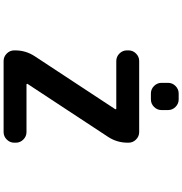

<svg xmlns="http://www.w3.org/2000/svg" viewBox="6 -1015 988 1040"><g transform="rotate(90 500.0 -495.0)"><path d="M486.3 -818.4Q462.9 -818.4 445.8 -835.4Q428.7 -852.5 428.7 -876V-911.1Q428.7 -934.6 445.8 -951.7Q462.9 -968.8 486.3 -968.8H518.6Q542 -968.8 559.1 -951.7Q576.2 -934.6 576.2 -911.1V-876Q576.2 -852.5 559.1 -835.4Q542 -818.4 518.6 -818.4ZM252.9 -697.3Q252.9 -720.7 270 -737.8Q287.1 -754.9 310.5 -754.9H695.3Q718.8 -754.9 735.8 -737.8Q752.9 -720.7 752.9 -697.3V-692.4Q752.9 -634.8 721.7 -586.9L434.6 -150.4Q433.6 -148.4 434.6 -146.5Q435.5 -144.5 437.5 -144.5H695.3Q718.8 -144.5 735.8 -127.4Q752.9 -110.4 752.9 -86.9V-78.1Q752.9 -54.7 735.8 -37.6Q718.8 -20.5 695.3 -20.5H310.5Q287.1 -20.5 270 -37.6Q252.9 -54.7 252.9 -78.1V-83Q252.9 -140.6 284.2 -188.5L571.3 -625Q572.3 -627 571.3 -628.9Q570.3 -630.9 568.4 -630.9H310.5Q287.1 -630.9 270 -647.9Q252.9 -665 252.9 -688.5Z"/></g></svg>

Font: Gen Jyuu Gothic Monospace Bold
Style: Bold
Weight: 700
Designer: [Source Han Sans]
Ryoko NISHIZUKA  (kana & ideographs); Paul D. Hunt (Latin, Greek & Cyrillic); Wenlong ZHANG  (bopomofo
Version: Version 1.002.20150607